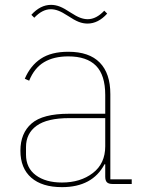

<svg xmlns="http://www.w3.org/2000/svg" viewBox="-20 -757 585 790"><path d="M259 -692Q236 -707 220 -713Q204 -719 189 -719Q154 -719 121 -684L109 -696Q146 -737 190 -737Q208 -737 226 -730Q244 -723 271 -705Q294 -690 310 -684Q326 -678 341 -678Q376 -678 409 -713L421 -701Q384 -660 340 -660Q322 -660 304 -667Q286 -674 259 -692ZM64 -137Q64 -209 110 -249Q156 -289 264 -289H413V-366Q413 -448 375 -486.5Q337 -525 261 -525Q201 -525 161 -501Q121 -477 100 -425L82 -433Q105 -487 148 -515.5Q191 -544 261 -544Q347 -544 390.5 -499.5Q434 -455 434 -370V-19H522V0H443Q427 0 420 -7Q413 -14 413 -30V-81H410Q360 13 235 13Q153 13 108.5 -26Q64 -65 64 -137ZM413 -155V-271H265Q174 -271 130.5 -239.5Q87 -208 87 -152V-121Q87 -66 127.5 -36Q168 -6 235 -6Q311 -6 362 -45Q413 -84 413 -155Z"/></svg>

Font: IBM Plex Sans JP Thin
Style: Regular
Weight: 100
Designer: Mike Abbink; Paul van der Laan; Pieter van Rosmalen; Wujin Sim; Yejin Wi; Jinhee Kim; Boomi Park; Yona Kim; Kichan Ma
Foundry: Sandoll Inc.
Version: Version 1.001